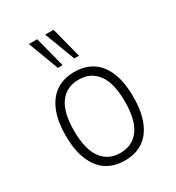

<svg xmlns="http://www.w3.org/2000/svg" viewBox="-178 -840 874 955"><g transform="rotate(-30 259.0 -362.5)"><path d="M260 8Q199 8 156 -20Q113 -48 89 -105Q65 -162 65 -247Q65 -331 89 -387.5Q113 -444 156 -472Q199 -500 259 -500Q320 -500 363 -472Q406 -444 429.5 -387.5Q453 -331 453 -247Q453 -162 429.5 -105Q406 -48 363 -20Q320 8 260 8ZM258 -36Q328 -36 366.5 -88Q405 -140 405 -247Q405 -353 366.5 -404.5Q328 -456 259 -456Q190 -456 151.5 -404.5Q113 -353 113 -247Q113 -140 151.5 -88Q190 -36 258 -36ZM294 -558 228 -733H276L321 -558ZM200 -558 134 -733H182L227 -558Z"/></g></svg>

Font: Nunito Sans 7pt Condensed ExtraLight
Style: Regular
Weight: 250
Width: 3
Designer: Vernon Adams
Foundry: Vernon Adams
Version: Version 3.101;gftools[0.9.27]